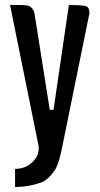

<svg xmlns="http://www.w3.org/2000/svg" viewBox="-20 -557 396 764"><path d="M40 187V115Q79 115 106.5 90.5Q134 66 134 34Q134 26 133 21L20 -537H59Q89 -537 97 -532.5Q105 -528 110.5 -520Q116 -512 117 -504.5Q118 -497 121 -480L178 -120H193L254 -537Q307 -537 321.5 -532.5Q336 -528 336 -505L230 16Q215 96 197 122Q172 157 149 167Q97 187 40 187Z"/></svg>

Font: Economica
Style: Bold
Weight: 700
Designer: Vicente Lamonaca
Foundry: Vicente Lamonaca
Version: Version 1.100